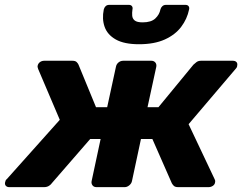

<svg xmlns="http://www.w3.org/2000/svg" viewBox="-40 -770 996 790"><path d="M-2 0Q-11 0 -16 -5.5Q-21 -11 -19 -20Q-18 -25 -16.5 -28Q-15 -31 -12 -33L206 -277L117 -486Q116 -489 115 -493Q114 -497 115 -500Q117 -509 124.5 -514.5Q132 -520 142 -520H258Q270 -520 275.5 -514.5Q281 -509 283 -504L355 -329H401L437 -495Q439 -506 447.5 -513Q456 -520 467 -520H583Q593 -520 599 -513Q605 -506 603 -495L567 -329H612L756 -504Q761 -509 768.5 -514.5Q776 -520 787 -520H918Q928 -520 933 -514.5Q938 -509 936 -500Q936 -493 929 -486L736 -259L843 -33Q844 -31 845 -28Q846 -25 845 -20Q844 -11 836 -5.5Q828 0 818 0H693Q680 0 674.5 -6Q669 -12 667 -16L587 -198H540L503 -25Q501 -15 492 -7.5Q483 0 473 0H357Q346 0 340.5 -7.5Q335 -15 337 -25L374 -198H331L173 -16Q171 -12 162.5 -6Q154 0 141 0ZM532 -588Q471 -588 436.5 -607.5Q402 -627 390.5 -659.5Q379 -692 387 -731Q389 -739 394.5 -744.5Q400 -750 410 -750H490Q499 -750 503 -744.5Q507 -739 505 -731Q503 -718 504 -705.5Q505 -693 514.5 -685.5Q524 -678 547 -678Q582 -678 599 -694Q616 -710 620 -731Q622 -739 628 -744.5Q634 -750 643 -750H723Q732 -750 736 -744.5Q740 -739 738 -731Q730 -692 705.5 -659.5Q681 -627 638 -607.5Q595 -588 532 -588Z"/></svg>

Font: Rubik Light
Style: Bold Italic
Weight: 700
Italic angle: -12°
Version: Version 2.104